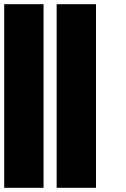

<svg xmlns="http://www.w3.org/2000/svg" viewBox="-20 -895 602 915"><path d="M250 0H437.5V-875H250ZM0 0H187.5V-875H0Z"/></svg>

Font: Faithful 32x
Style: Semibold
Weight: 400
Foundry: Faithful Resource Pack
Version: Version 1.0; January 27, 2023